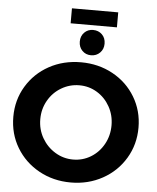

<svg xmlns="http://www.w3.org/2000/svg" viewBox="-65 -1083 937 1149"><g transform="rotate(5 403.0 -508.5)"><path d="M779 -351Q779 -250 729.5 -167Q680 -84 594 -36.5Q508 11 403 11Q298 11 212 -36.5Q126 -84 76.5 -166.5Q27 -249 27 -351Q27 -452 76.5 -534.5Q126 -617 211.5 -664Q297 -711 403 -711Q508 -711 594 -664Q680 -617 729.5 -534.5Q779 -452 779 -351ZM189 -351Q189 -289 218.5 -238Q248 -187 297.5 -157Q347 -127 405 -127Q463 -127 511.5 -156.5Q560 -186 588.5 -237.5Q617 -289 617 -351Q617 -412 588.5 -463Q560 -514 511.5 -543.5Q463 -573 405 -573Q347 -573 297 -543.5Q247 -514 218 -463Q189 -412 189 -351ZM533 -834Q533 -801 511.5 -779.5Q490 -758 458 -758Q426 -758 405 -779.5Q384 -801 384 -834Q384 -867 405 -888.5Q426 -910 458 -910Q490 -910 511.5 -889Q533 -868 533 -834ZM320 -1028H598V-938H320Z"/></g></svg>

Font: Montserrat arm2 SemiBold
Style: Regular
Weight: 600
Designer: Julieta Ulanovsky
Foundry: Julieta Ulanovsky
Version: Version 6.000